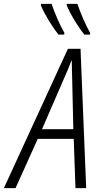

<svg xmlns="http://www.w3.org/2000/svg" viewBox="-83 -967 525 987"><path d="M351 -789H380V-798C355 -844 332 -896 315 -947H260V-940C279 -893 318 -829 351 -789ZM218 -789H247L248 -798C223 -841 199 -898 182 -947H128L127 -940C146 -893 186 -828 218 -789ZM-63 0H-3L111 -253H296L305 0H360L331 -716H266ZM133 -303 245 -561C261 -597 274 -628 284 -655H286C286 -628 287 -594 288 -562L294 -303Z"/></svg>

Font: Noto Sans Condensed Light
Style: Italic
Weight: 300
Width: 3
Italic angle: -12°
Designer: Monotype Design Team
Foundry: Monotype Imaging Inc.
Version: Version 2.013